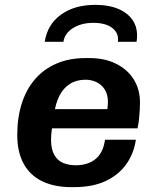

<svg xmlns="http://www.w3.org/2000/svg" viewBox="-20 -760 640 790"><path d="M273 10Q204 10 154 -14Q104 -38 77.5 -86Q51 -134 51 -205Q51 -276 69.5 -334Q88 -392 123.5 -433.5Q159 -475 211.5 -498Q264 -521 332 -521H349Q411 -521 458 -497.5Q505 -474 530.5 -433Q556 -392 556 -338Q556 -325 555 -307Q554 -289 552 -270Q550 -251 546 -232H134L202 -277Q197 -254 193.5 -229.5Q190 -205 190 -185Q190 -146 203.5 -122.5Q217 -99 240 -89.5Q263 -80 291 -80Q342 -80 373.5 -106Q405 -132 412 -185H539Q531 -129 500 -85Q469 -41 415.5 -15.5Q362 10 284 10ZM203 -293 145 -311H422Q423 -322 423.5 -328.5Q424 -335 424 -341Q424 -371 411.5 -391Q399 -411 378 -421.5Q357 -432 332 -432Q295 -432 268 -415Q241 -398 225 -367Q209 -336 203 -293ZM164 -588Q175 -659 230.5 -699.5Q286 -740 372 -740Q459 -740 506 -699.5Q553 -659 542 -588H465Q470 -623 442.5 -644.5Q415 -666 364 -666Q315 -666 280.5 -644.5Q246 -623 241 -588Z"/></svg>

Font: Chivo Mono Medium SemiBold
Style: Italic
Weight: 600
Italic angle: -8.05°
Monospace: yes
Version: Version 1.008